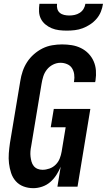

<svg xmlns="http://www.w3.org/2000/svg" viewBox="-20 -975 558 1003"><path d="M154 8Q127 8 103 -1Q79 -10 62.5 -28.5Q46 -47 38 -71.5Q30 -96 27 -121.5Q24 -147 26 -174Q28 -201 32 -228L86 -552Q90 -578 98.5 -603Q107 -628 121.5 -650.5Q136 -673 157 -691.5Q178 -710 202 -722Q226 -734 252.5 -738.5Q279 -743 304 -743Q330 -743 355 -739Q380 -735 402.5 -724Q425 -713 442 -695.5Q459 -678 469 -655.5Q479 -633 481 -607.5Q483 -582 479 -555L477 -546H366L367 -551Q370 -569 367.5 -587Q365 -605 356 -619Q347 -633 330.5 -640Q314 -647 296 -647Q276 -647 257 -637.5Q238 -628 225 -611.5Q212 -595 206 -575.5Q200 -556 197 -537L143 -212Q140 -198 139 -184Q138 -170 139.5 -157Q141 -144 144.5 -131Q148 -118 156 -108Q164 -98 176 -93Q188 -88 202 -88Q220 -88 238.5 -94.5Q257 -101 271 -115Q285 -129 292 -147Q299 -165 302 -183L323 -310H245L261 -406H452L385 0H280L297 -104Q288 -82 274.5 -61Q261 -40 242.5 -24Q224 -8 200.5 0Q177 8 154 8ZM329 -815Q308 -815 288 -817.5Q268 -820 250 -827.5Q232 -835 217 -847.5Q202 -860 193.5 -877Q185 -894 184 -914Q183 -934 186 -955H278Q276 -941 279.5 -928.5Q283 -916 292.5 -908Q302 -900 315 -897Q328 -894 342 -894Q356 -894 370 -897Q384 -900 396.5 -908Q409 -916 416.5 -928.5Q424 -941 426 -955H518Q515 -934 507 -914Q499 -894 484.5 -877Q470 -860 451 -847.5Q432 -835 412 -827.5Q392 -820 371 -817.5Q350 -815 329 -815Z"/></svg>

Font: Iosevka
Style: Bold Italic
Weight: 700
Italic angle: -9°
Monospace: yes
Designer: Belleve Invis
Foundry: Belleve Invis
Version: Version 32.5.0; ttfautohint (v1.8.4)